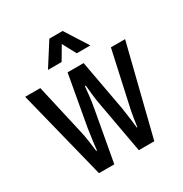

<svg xmlns="http://www.w3.org/2000/svg" viewBox="-157 -783 858 902"><g transform="rotate(-30 272.0 -332.0)"><path d="M274 -613 231 -540H157L236 -664H308L387 -540H313ZM288 -276Q282 -307 278.5 -342Q275 -377 274 -387H269Q268 -377 264.5 -342.5Q261 -308 255 -276L205 0H122L1 -484H83L145 -211Q151 -187 156.5 -148Q162 -109 163 -97H167Q168 -108 172 -140.5Q176 -173 182 -211L231 -484H318L368 -211Q374 -173 378 -140.5Q382 -108 383 -97H386Q387 -107 392.5 -142Q398 -177 406 -211L466 -484H543L422 0H338Z"/></g></svg>

Font: Pragati Narrow
Style: Regular
Weight: 400
Designer: Hector Gatti, Marcela Romero, Pablo Cosgaya and Nicolas Silva
Foundry: Omnibus-Type
Version: Version 1.010; ttfautohint (v1.3)